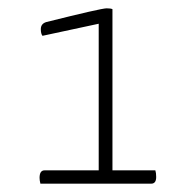

<svg xmlns="http://www.w3.org/2000/svg" viewBox="-20 -730 469 461"><path d="M82 -644Q78 -649 78 -660Q78 -673 91 -677Q223 -710 236 -710Q246 -710 250 -708V-321H353Q355 -315 355 -305Q355 -289 343 -289H77Q75 -297 75 -303Q75 -321 87 -321H217V-673Z"/></svg>

Font: Yanone Kaffeesatz Thin
Style: Regular
Weight: 250
Designer: Yanone (Cyrillic: Daniel Pouzeot)
Foundry: Yanone
Version: Version 1.003;PS 001.003;hotconv 1.0.88;makeotf.lib2.5.64775